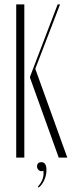

<svg xmlns="http://www.w3.org/2000/svg" viewBox="-20 -718 327 876"><path d="M91 -698V1H54V-698ZM248 1 117 -363V-368L243 -698H254L141 -404L287 1ZM178 61Q175 63 169 63Q161 63 155 56.5Q149 50 149 42Q149 22 169 22Q192 22 192 58Q192 81 182 103.5Q172 126 156 138L153 133Q183 101 178 61Z"/></svg>

Font: Moniqa ExtLt Narrow Display
Style: Regular
Weight: 200
Width: 4
Designer: Rajesh Rajput
Foundry: Rajesh Rajput
Version: Version 1.000